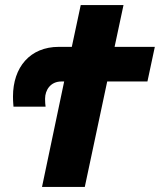

<svg xmlns="http://www.w3.org/2000/svg" viewBox="-20 -734 628 754"><path d="M145 0H313L401 -414H559L588 -550H430L465 -714H297L262 -550H211C98 -550 31 -470 31 -355C31 -331 33 -320 33 -315H159C158 -323 157 -333 157 -346C157 -381 179 -414 221 -414H232Z"/></svg>

Font: Noto Sans UI Condensed Black
Style: Italic
Weight: 900
Width: 3
Italic angle: -192°
Designer: Monotype Design Team
Foundry: Monotype Imaging Inc.
Version: Version 1.901